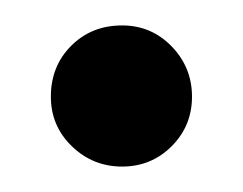

<svg xmlns="http://www.w3.org/2000/svg" viewBox="-20 -479 191 151"><path d="M131 -403Q131 -380 115 -364Q99 -348 76 -348Q53 -348 36.5 -364Q20 -380 20 -403Q20 -427 36 -443Q52 -459 76 -459Q99 -459 115 -442.5Q131 -426 131 -403Z"/></svg>

Font: STIXGeneralUnicodeRegular
Style: Regular
Weight: 400
Designer: MicroPress Inc., with final additions and corrections provided by Coen Hoffman, Elsevier (retired)
Version: Version 1.1.0